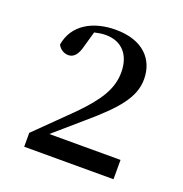

<svg xmlns="http://www.w3.org/2000/svg" viewBox="-89 -985 569 598"><g transform="rotate(20 195.5 -686.0)"><path d="M53 -466H349V-530H113L203 -608C291 -683 332 -731 332 -791C332 -856 288 -906 197 -906C122 -906 60 -872 49 -803C56 -790 69 -781 84 -781C100 -781 114 -792 122 -826L136 -875C149 -878 161 -880 173 -880C227 -880 258 -844 258 -787C258 -732 229 -687 168 -625L53 -512Z"/></g></svg>

Font: Noto Serif HK Medium
Style: Regular
Weight: 500
Designer: Ryoko NISHIZUKA 西塚涼子 (kana & ideographs); Frank Grießhammer (Latin, Greek & Cyrillic); Wenlong ZHANG 张文龙 (bopomofo); San
Foundry: Adobe
Version: Version 2.001;hotconv 1.1.0;makeotfexe 2.6.0